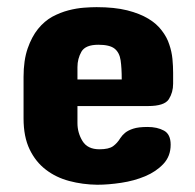

<svg xmlns="http://www.w3.org/2000/svg" viewBox="-20 -509 538 529"><path d="M457 -308.6V-278.3Q457 -254.4 445.1 -235.6Q433.1 -216.8 387.7 -216.8H193.4V-169.9Q193.4 -143.1 207.3 -120.4Q221.2 -97.7 253.9 -97.7Q279.8 -97.7 291.5 -106.2Q303.2 -114.7 311.5 -128.4Q316.9 -136.7 324.7 -143.1Q333 -149.9 347.2 -154.5Q361.3 -159.2 386.7 -159.2Q413.1 -159.2 431.6 -149.2Q450.2 -139.2 450.2 -110.4Q450.2 -78.6 430.2 -57.4Q410.2 -36.1 379.9 -23.4Q349.6 -10.7 314.2 -5.4Q278.8 0 248 0Q207.5 -0.5 170.9 -10.3Q134.3 -20 106.4 -41.5Q78.1 -63 61.5 -97.7Q44.9 -132.3 44.9 -182.6V-296.9Q44.9 -342.8 56.2 -375.5Q67.4 -407.7 84.7 -429.2Q102.1 -450.7 124 -462.9Q146 -474.6 168.5 -480.5Q190.9 -486.3 211.2 -487.8Q231.4 -489.3 246.1 -489.3Q295.4 -489.3 330.6 -480.5Q365.2 -471.7 388.7 -457.5Q412.1 -443.4 425.8 -424.8Q439.9 -406.7 446.3 -386.7Q453.1 -367.2 455.1 -346.7Q457 -326.2 457 -308.6ZM193.4 -324.2V-290H315.4Q315.4 -321.8 312.3 -343Q309.1 -364.3 295.7 -375Q282.2 -385.7 251 -385.7Q215.3 -385.7 204.3 -366.5Q193.4 -347.2 193.4 -324.2Z"/></svg>

Font: Dangrek
Style: Regular
Weight: 400
Designer: Danh Hong
Version: Version 8.001; ttfautohint (v1.8.3)